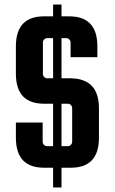

<svg xmlns="http://www.w3.org/2000/svg" viewBox="-20 -729 506 846"><path d="M292 -384Q416 -382 416 -252V-122Q416 10 292 10H251V97H214V10H174Q50 10 50 -122V-189H168V-105Q168 -97 173.5 -91Q179 -85 187 -85H214V-272H174Q50 -272 50 -404V-525Q50 -657 174 -657H214V-709H251V-657H285Q409 -657 409 -525V-477H291V-541Q291 -549 285.5 -555Q280 -561 272 -561H251V-384ZM188 -384H214V-561H188Q180 -561 174.5 -555Q169 -549 169 -541V-404Q169 -396 174.5 -390Q180 -384 188 -384ZM298 -105V-252Q298 -260 292.5 -266Q287 -272 279 -272H251V-85H279Q287 -85 292.5 -91Q298 -97 298 -105Z"/></svg>

Font: Squada One
Style: Regular
Weight: 400
Designer: Joe Prince
Foundry: Joe Prince
Version: Version 1.001